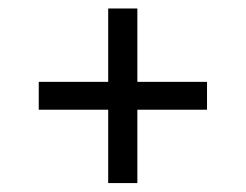

<svg xmlns="http://www.w3.org/2000/svg" viewBox="-20 -600 564 441"><path d="M228.5 -179.5V-348H69V-412H228.5V-580.5H295.5V-412H455.5V-348H295.5V-179.5Z"/></svg>

Font: Encode Sans SC SemiCondensed
Style: Regular
Weight: 400
Width: 4
Designer: Multiple Designers
Foundry: Impallari Type
Version: Version 3.002